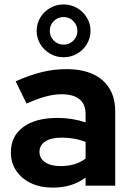

<svg xmlns="http://www.w3.org/2000/svg" viewBox="-20 -846 595 875"><path d="M219.6 9Q163.9 9 120.9 -11.4Q78 -31.9 53.8 -68Q29.6 -104.2 29.6 -151.3Q29.6 -225.9 86.1 -267.2Q142.6 -308.6 242.4 -308.6Q309.8 -308.6 370.1 -288.2V-325.6Q370.1 -371.3 342.2 -393.9Q314.3 -416.5 260 -416.5Q227.3 -416.5 189.1 -406.4Q150.9 -396.2 100.9 -374L51.4 -475.3Q113.3 -503.5 169.6 -517.2Q226 -531 282.8 -531Q388.5 -531 446.8 -480.7Q505.1 -430.3 505.1 -338.4V0H370.1V-36.8Q337.6 -12.8 300.6 -1.9Q263.7 9 219.6 9ZM159.9 -154Q159.9 -124.2 185.8 -106.6Q211.6 -89.1 255.5 -89.1Q289 -89.1 317.8 -97.3Q346.6 -105.6 370.1 -123.5V-198.9Q344.8 -209.1 317.7 -214Q290.6 -218.8 260.2 -218.8Q213.1 -218.8 186.5 -201.6Q159.9 -184.4 159.9 -154ZM269.7 -585.1Q235.9 -585.1 207.8 -601.5Q179.8 -617.8 163.4 -645.3Q147 -672.9 147 -705.5Q147 -738.4 163.4 -765.6Q179.8 -792.9 207.8 -809.3Q235.9 -825.7 269.7 -825.7Q303.6 -825.7 331.5 -809.3Q359.3 -792.9 375.9 -765.6Q392.5 -738.4 392.5 -705.5Q392.5 -672.9 376.1 -645.3Q359.7 -617.8 331.7 -601.5Q303.6 -585.1 269.7 -585.1ZM270.2 -642.6Q295.9 -642.6 314.2 -660.8Q332.6 -679 332.6 -705.3Q332.6 -731.6 314.2 -749.9Q295.9 -768.3 270.2 -768.3Q243.6 -768.3 225.3 -750.1Q206.9 -731.9 206.9 -705.4Q206.9 -679.1 225.3 -660.8Q243.6 -642.6 270.2 -642.6Z"/></svg>

Font: Red Hat Display
Style: Regular
Weight: 300
Designer: Pentagram, MCKL
Foundry: Pentagram, MCKL
Version: Version 1.023